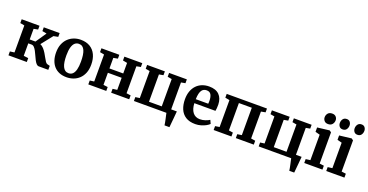

<svg xmlns="http://www.w3.org/2000/svg" viewBox="-37 -1704 5322 2777"><g transform="rotate(20 2624.0 -315.5)"><path d="M37.1 0V-59.9L105.1 -69V-484.5L38.7 -497.3V-555.7H313V-497.3L247.5 -484.5V-320.8H335.9L447 -484.5L378.6 -497.3V-555.7H622.7V-497.3L553.4 -483.8L415.4 -310Q445.8 -296.4 470.1 -269.6Q494.3 -242.9 513.7 -210.7Q533.1 -178.6 549.2 -148.3Q565.4 -118.1 579.8 -97.1Q594.3 -76.1 608.4 -72.1L650.4 -61V0H503.5Q482.8 0 465.6 -18.9Q448.3 -37.8 433.1 -67.3Q417.9 -96.9 403.2 -130.4Q388.5 -163.8 372.8 -193.4Q357.1 -223 338.8 -241.9Q320.6 -260.8 298 -260.8H247.5V-69L319.5 -59.9V0Z M669.9 -276.6Q669.9 -349.9 692.4 -404.8Q714.9 -459.8 753.7 -496.5Q792.5 -533.2 842 -551.6Q891.4 -570 945.6 -570Q1030.3 -570 1089 -534.5Q1147.7 -499 1178.2 -434.6Q1208.8 -370.1 1208.8 -282.4Q1208.8 -207.8 1186.3 -152.6Q1163.8 -97.4 1125 -61Q1086.1 -24.7 1036.5 -6.8Q986.9 11 932.7 11Q869.4 11 820.4 -9.1Q771.5 -29.3 738.1 -67Q704.6 -104.7 687.2 -157.9Q669.9 -211 669.9 -276.6ZM941.4 -53.9Q978.3 -53.9 1003.2 -77.3Q1028.2 -100.7 1041.2 -149.1Q1054.2 -197.5 1054.2 -272Q1054.2 -326.6 1048.1 -369.9Q1041.9 -413.1 1028.5 -443.3Q1015 -473.5 993.2 -489.3Q971.3 -505.1 939.8 -505.1Q903.1 -505.1 877.3 -481.7Q851.5 -458.3 838 -410.2Q824.4 -362 824.4 -287Q824.4 -231.9 831 -188.6Q837.6 -145.4 851.7 -115.4Q865.7 -85.4 887.8 -69.6Q910 -53.9 941.4 -53.9Z M1266.3 0V-59.9L1332.5 -68.6V-483.8L1266.1 -496.6V-555.7H1541.4V-496.6L1474.8 -483.8V-321.3H1686.9V-483.8L1619.3 -496.6V-555.7H1894.9V-496.6L1829.9 -483.8V-68.6L1895.8 -59.9V0H1617.9V-59.9L1686.9 -68.6V-254.7H1474.8V-68.6L1542.7 -59.9V0Z M2504.7 180Q2502.9 163.4 2498.1 138.1Q2493.2 112.9 2487.3 85.8Q2481.3 58.7 2476.1 35.6Q2470.9 12.6 2468.4 0H1968.1V-59.9L2033.8 -68.9V-484.8L1969.3 -496.6V-555.7H2242.6V-496.6L2176.8 -484.8V-64.5H2373.2V-484.8L2307.4 -496.6V-555.7H2580.7V-496.6L2516.2 -484.8V-70.4H2603.4Q2602 -55.1 2599.8 -29.6Q2597.6 -4.2 2595 26.1Q2592.3 56.3 2589.3 86.1Q2586.4 116 2584.2 140.9Q2582 165.8 2580.5 180Z M2914.2 11Q2823.1 11 2765.3 -26Q2707.5 -63 2680.2 -128.4Q2653 -193.8 2653 -278.5Q2653 -346.7 2672.4 -400.7Q2691.9 -454.7 2727.5 -492.4Q2763.1 -530.2 2812.6 -550.1Q2862.1 -570 2922.2 -570Q3023.6 -570 3077.1 -517.1Q3130.5 -464.2 3132.9 -368.3Q3132.9 -335.8 3131 -311.7Q3129.1 -287.6 3125.1 -269.3H2800.3Q2802.2 -224.7 2812.9 -189.3Q2823.7 -153.8 2843 -128.9Q2862.2 -104 2890 -91Q2917.7 -77.9 2954.1 -77.9Q2994.9 -77.9 3036.2 -92.2Q3077.4 -106.4 3100.1 -122L3124.9 -67.7Q3108.8 -50.4 3076.3 -32.2Q3043.8 -14 3001.5 -1.5Q2959.3 11 2914.2 11ZM2799.9 -330.6H2991.9Q2992.7 -340.5 2993.4 -351.6Q2994.2 -362.7 2994.2 -372.8Q2994.2 -432.5 2974.5 -468.9Q2954.9 -505.4 2905.9 -505.4Q2884 -505.4 2865.4 -497.4Q2846.8 -489.5 2832.5 -470.2Q2818.3 -451 2809.9 -417Q2801.5 -383 2799.9 -330.6Z M3195.5 0V-59.9L3262 -70.4V-484.5L3194.3 -497.3V-555.7H3814.1V-497.3L3746.8 -484.5V-70L3813.3 -59.9V0H3536.9V-59.9L3604 -70V-491.4H3405.2V-70L3469.2 -59.9V0Z M4425.2 180Q4423.4 163.4 4418.6 138.1Q4413.7 112.9 4407.8 85.8Q4401.8 58.7 4396.6 35.6Q4391.4 12.6 4388.9 0H3888.6V-59.9L3954.3 -68.9V-484.8L3889.8 -496.6V-555.7H4163.1V-496.6L4097.3 -484.8V-64.5H4293.7V-484.8L4227.9 -496.6V-555.7H4501.2V-496.6L4436.7 -484.8V-70.4H4523.9Q4522.5 -55.1 4520.3 -29.6Q4518.1 -4.2 4515.5 26.1Q4512.8 56.3 4509.8 86.1Q4506.9 116 4504.7 140.9Q4502.5 165.8 4501 180Z M4590 0V-59.9L4659.6 -69V-460.7L4589 -479.6V-546.6L4772.6 -568.5H4774.6L4802.3 -548.8V-68.4L4869.8 -59.9V0ZM4718.7 -646.4Q4680.6 -646.4 4660.7 -670.1Q4640.8 -693.7 4640.8 -723Q4640.8 -758.5 4662.5 -784.5Q4684.2 -810.5 4727.2 -810.5H4728.2Q4766.3 -810.5 4786.2 -787.8Q4806.1 -765.1 4806.1 -735.8Q4806.1 -700.3 4784.4 -673.3Q4762.7 -646.4 4719.7 -646.4Z M4928.5 0V-59.9L4998.1 -69V-460.7L4927.5 -479.6V-546.6L5111.1 -568.5H5113.1L5140.8 -548.8V-68.4L5208.3 -59.9V0ZM4943.3 -646Q4910 -646 4892.8 -668.8Q4875.5 -691.5 4875.5 -720.8Q4875.5 -756.3 4894.7 -782.3Q4914 -808.3 4951.8 -808.3H4952.8Q4986.2 -808.3 5003.4 -785.6Q5020.6 -762.8 5020.6 -733.5Q5020.6 -698 5001.6 -672Q4982.6 -646 4944.3 -646ZM5171.1 -646Q5137.8 -646 5120.6 -668.8Q5103.3 -691.5 5103.3 -720.8Q5103.3 -756.3 5122.6 -782.3Q5141.8 -808.3 5179.6 -808.3H5180.6Q5214 -808.3 5231.2 -785.6Q5248.4 -762.8 5248.4 -733.5Q5248.4 -698 5229.4 -672Q5210.4 -646 5172.1 -646Z"/></g></svg>

Font: Merriweather Light
Style: Regular
Weight: 300
Designer: Eben Sorkin
Foundry: Eben Sorkin
Version: Version 2.100